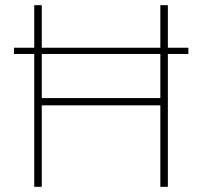

<svg xmlns="http://www.w3.org/2000/svg" viewBox="-20 -720 779 740"><path d="M34 -512V-536H706V-512ZM598 0V-700H627V0ZM112 0V-700H141V0ZM131 -314V-342H608V-314Z"/></svg>

Font: SUSE Thin
Style: Regular
Weight: 250
Designer: Rene Bieder
Foundry: SUSE
Version: Version 1.000